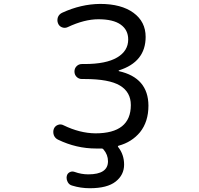

<svg xmlns="http://www.w3.org/2000/svg" viewBox="-20 -785 1040 1001"><path d="M599.6 -418Q598.6 -418 598.6 -416.5Q598.6 -415 599.6 -414.1Q752.9 -379.9 753.9 -234.4Q753.9 -150.4 710 -95.7Q667 -43.9 598.6 -25.4Q591.8 -23.4 596.7 -17.6Q627 21.5 627 73.2Q627 127 583 161.6Q539.1 196.3 448.2 196.3Q400.4 196.3 356.4 182.6Q340.8 178.7 333 164.1Q327.1 153.3 327.1 141.6Q327.1 137.7 328.1 132.8Q331.1 119.1 343.3 112.8Q355.5 106.4 369.1 111.3Q404.3 124 440.4 124Q543 124 543 55.7Q543 21.5 519.5 -5.9Q514.6 -11.7 507.8 -10.7Q498 -10.7 481.4 -10.7Q377.9 -10.7 283.2 -56.6Q267.6 -63.5 260.7 -80.1Q257.8 -88.9 257.8 -97.2Q257.8 -105.5 260.7 -113.3Q266.6 -127.9 281.7 -133.8Q296.9 -139.6 311.5 -131.8Q395.5 -90.8 477.5 -89.8Q662.1 -89.8 662.1 -237.3Q662.1 -304.7 605.5 -338.9Q548.8 -373 420.9 -373H407.2Q390.6 -373 379.4 -384.3Q368.2 -395.5 368.2 -412.1Q368.2 -428.7 379.4 -439.9Q390.6 -451.2 407.2 -451.2H420.9Q533.2 -451.2 590.8 -485.4Q648.4 -519.5 648.4 -579.1Q648.4 -628.9 609.4 -656.7Q570.3 -684.6 493.2 -684.6Q419.9 -684.6 333 -643.6Q318.4 -636.7 303.2 -642.6Q288.1 -648.4 282.2 -664.1Q279.3 -671.9 279.3 -679.7Q279.3 -687.5 282.2 -696.3Q289.1 -711.9 304.7 -718.8Q402.3 -763.7 502 -764.6Q612.3 -764.6 675.8 -718.3Q739.3 -671.9 739.3 -592.8Q739.3 -461.9 599.6 -418Z"/></svg>

Font: Rounded Mgen+ 1mn regular
Style: Regular
Weight: 400
Designer: [Source Han Sans]
Ryoko NISHIZUKA  (kana & ideographs); Paul D. Hunt (Latin, Greek & Cyrillic); Wenlong ZHANG  (bopomofo
Version: Version 1.059.20150602